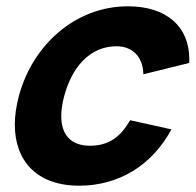

<svg xmlns="http://www.w3.org/2000/svg" viewBox="-20 -575 623 610"><path d="M231.6 15C356.6 15 462.8 -49 524.6 -164L393.4 -193C363.4 -141 326.7 -112 265.7 -112C203.9 -112 174.6 -148.3 174.6 -206.3C174.6 -225.3 177.8 -246.8 184 -270C208.1 -360 264.3 -428 350.3 -428C400.3 -428 434.5 -395 435.5 -339L581.1 -375C581.3 -379 581.4 -383 581.4 -387C581.4 -490.9 508.7 -555 386.4 -555C221.4 -555 83.9 -434 40 -270C31.4 -237.9 27.1 -207.3 27.1 -178.9C27.1 -64.1 96.9 15 231.6 15Z"/></svg>

Font: Manrope
Style: ExtraBoldItalic
Weight: 800
Italic angle: -15°
Designer: Mikhail Sharanda
Foundry: Mikhail Sharanda
Version: Version 4.502;hotconv 1.0.109;makeotfexe 2.5.65596